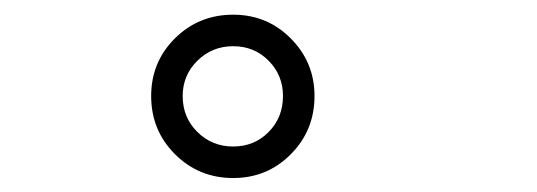

<svg xmlns="http://www.w3.org/2000/svg" viewBox="-20 -778 750 268"><path d="M305.5 -529.5Q257.5 -529.5 224.2 -562.8Q191 -596 191 -644Q191 -691.5 224.2 -724.5Q257.5 -757.5 305.5 -757.5Q353 -757.5 386 -724.2Q419 -691 419 -644Q419 -596 386 -562.8Q353 -529.5 305.5 -529.5ZM375 -644Q375 -673 355 -693.2Q335 -713.5 305.5 -713.5Q276 -713.5 255.5 -693.2Q235 -673 235 -644Q235 -614 255.5 -593.8Q276 -573.5 305.5 -573.5Q335 -573.5 355 -593.8Q375 -614 375 -644Z"/></svg>

Font: League Mono UltraLight
Style: Regular
Weight: 200
Width: 6
Designer: Tyler Finck
Foundry: The League of Moveable Type / Tyler Finck
Version: Version 2.210